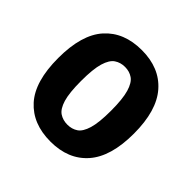

<svg xmlns="http://www.w3.org/2000/svg" viewBox="-127 -857 670 670"><g transform="rotate(45 208.0 -522.0)"><path d="M208 -297Q120 -297 70.5 -352Q21 -407 21 -522.5Q21 -638 70.5 -693.2Q120 -748.5 208 -748.5Q296 -748.5 345.2 -692.2Q394.5 -636 394.5 -522.5Q394.5 -409 345.2 -353Q296 -297 208 -297ZM208 -380.5Q230 -380.5 246.5 -391.5Q263 -402.5 272.2 -433.2Q281.5 -464 281.5 -522.5Q281.5 -581 272.2 -612Q263 -643 246.5 -654.2Q230 -665.5 208 -665.5Q186 -665.5 169.2 -654.2Q152.5 -643 143.2 -612Q134 -581 134 -522.5Q134 -464 143.2 -433.2Q152.5 -402.5 169.2 -391.5Q186 -380.5 208 -380.5Z"/></g></svg>

Font: Encode Sans Cnd SmBold
Style: Regular
Weight: 600
Width: 3
Designer: Multiple Designers
Foundry: Impallari Type
Version: Version 3.002; ttfautohint (v1.8.3) -l 8 -r 50 -G 200 -x 14 